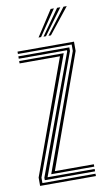

<svg xmlns="http://www.w3.org/2000/svg" viewBox="-87 -803 470 846"><g transform="rotate(-10 148.0 -380.0)"><path d="M79 -42.2 267 -560.5V-589.5H26.5V-600H279.2V-558.5L97.2 -52.8H271.5V-42.2ZM21.8 0V-37.2L207.2 -547.2H26.5V-557.8H225.8L34 -34.8V-10.5H271.5V0ZM46.5 -21.2V-32.2L242.2 -562.8V-568.2H26.5V-578.8H254.5V-562.5L60.8 -31.8H271.5V-21.2ZM128.5 -645 203 -759.8H217.5L139.8 -645ZM172.8 -645 260.5 -759.8H275L184 -645ZM150.8 -645 231.8 -759.8H246.2L161.8 -645Z"/></g></svg>

Font: Big Shoulders Inline Text Thin Light
Style: Regular
Weight: 300
Version: Version 2.002